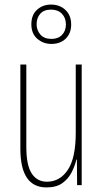

<svg xmlns="http://www.w3.org/2000/svg" viewBox="-20 -875 448 839"><path d="M337 -593V-66H317L316 -178H314Q307 -149 292.5 -121Q278 -93 252 -74.5Q226 -56 183 -56Q69 -56 69 -225V-593H95V-233Q95 -153 118.5 -117Q142 -81 185 -81Q242 -81 276.5 -133Q311 -185 311 -294V-593ZM205 -683Q169 -683 143 -705.5Q117 -728 117 -769Q117 -810 142 -832.5Q167 -855 203 -855Q241 -855 266 -831.5Q291 -808 291 -768Q291 -729 267 -706Q243 -683 205 -683ZM205 -705Q234 -705 251 -722.5Q268 -740 268 -768Q268 -797 250.5 -815Q233 -833 203 -833Q172 -833 156 -815Q140 -797 140 -769Q140 -743 156.5 -724Q173 -705 205 -705Z"/></svg>

Font: Noto Sans Malayalam UI ExtraCondensed Thin
Style: Regular
Weight: 100
Width: 2
Designer: Jelle Bosma - Monotype Design Team
Foundry: Monotype Imaging Inc.
Version: Version 2.104; ttfautohint (v1.8.4.7-5d5b)